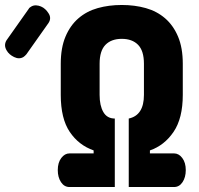

<svg xmlns="http://www.w3.org/2000/svg" viewBox="-197 -751 801 771"><path d="M320 -275Q381 -288 381 -370V-495Q381 -547 357.5 -571Q334 -595 292 -595Q250 -595 226.5 -571Q203 -547 203 -495V-370Q203 -327 218 -301Q233 -275 264 -275V0H82Q61 0 48 -19.5Q35 -39 35 -68Q35 -98 49 -116.5Q63 -135 82 -135H179V-147Q119 -168 83 -221.5Q47 -275 47 -370V-495Q47 -559 66 -604Q85 -649 118 -677.5Q151 -706 195.5 -718.5Q240 -731 292 -731Q344 -731 388.5 -718.5Q433 -706 466 -677.5Q499 -649 518 -604Q537 -559 537 -495V-370Q537 -276 500 -221.5Q463 -167 405 -147V-135H502Q521 -135 535 -116.5Q549 -98 549 -68Q549 -39 536 -19.5Q523 0 502 0H320ZM-91 -533Q-97 -526 -103 -522Q-120 -512 -140.5 -522Q-161 -532 -170 -548Q-183 -569 -171 -589L-82 -715Q-80 -719 -77 -721Q-74 -723 -71 -725Q-62 -730 -52 -729.5Q-42 -729 -32.5 -725Q-23 -721 -15.5 -714Q-8 -707 -3 -699Q11 -679 -2 -659Z"/></svg>

Font: AkaAcidDosis
Style: ExtraBold
Weight: 800
Designer: Edgar Tolentino, Pablo Impallari, Igino Marini, Aka-Acid
Foundry: Edgar Tolentino, Pablo Impallari, Igino Marini, Aka-Acid
Version: Version 1.007